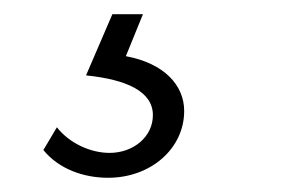

<svg xmlns="http://www.w3.org/2000/svg" viewBox="-20 -30 422 270"><path d="M132 220C192 220 239 179 239 126C239 90 211 59 157 49L181 -10H138L101 76C159 82 195 99 195 132C195 162 168 185 134 185C108 185 78 172 60 149L41 181C63 208 98 220 132 220Z"/></svg>

Font: Mluvka ExtraLight
Style: Italic
Weight: 200
Italic angle: -8°
Designer: Modified by Jiří Krblich, Original typeface by Gumpita Rahayu
Foundry: Gumpita Rahayu & Jiří Krblich
Version: Version 2.000;Glyphs 3.1.1 (3134)